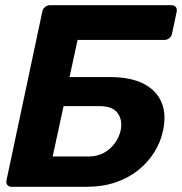

<svg xmlns="http://www.w3.org/2000/svg" viewBox="-20 -720 702 740"><path d="M25 0Q14 0 8.5 -7Q3 -14 5 -25L143 -675Q145 -686 153.5 -693Q162 -700 173 -700H641Q652 -700 657.5 -693Q663 -686 661 -675L643 -590Q641 -580 632.5 -573Q624 -566 613 -566H279L248 -423H403Q484 -423 534 -397Q584 -371 603 -324.5Q622 -278 608 -215Q599 -172 574.5 -133Q550 -94 512.5 -64Q475 -34 425 -17Q375 0 314 0ZM183 -117H323Q355 -117 380.5 -131Q406 -145 422.5 -168Q439 -191 445 -217Q453 -257 433.5 -284Q414 -311 364 -311H225Z"/></svg>

Font: Rubik Light SemiBold
Style: Italic
Weight: 600
Italic angle: -12°
Version: Version 2.104